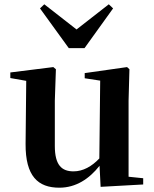

<svg xmlns="http://www.w3.org/2000/svg" viewBox="-20 -857 718 893"><path d="M448 12 646 1V-28L578 -35V-389L582 -535L571 -545L374 -517V-493L446 -482L442 -120C407 -83 366 -60 322 -60C267 -60 235 -89 235 -178V-389L240 -535L228 -545L28 -520V-494L102 -481L99 -188C98 -37 157 16 256 16C333 16 395 -25 443 -86ZM186 -837 166 -818 300 -633H373L506 -818L486 -837L336 -720Z"/></svg>

Font: GenRyuMin2 TW B
Style: Regular
Weight: 700
Version: Version 2.100;PS 2.1;hotconv 16.6.51;makeotf.lib2.5.65220 DE